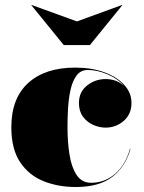

<svg xmlns="http://www.w3.org/2000/svg" viewBox="-20 -741 580 771"><path d="M289 -655 470 -721 471 -720 341 -560H236L106 -720L107 -721ZM504 -143.5Q484.5 -72.5 431.5 -31.2Q378.5 10 284 10Q213.5 10 154.8 -13.5Q96 -37 60.8 -89.8Q25.5 -142.5 25.5 -230Q25.5 -346.5 93.5 -408Q161.5 -469.5 282 -469.5Q348 -469.5 399 -450.8Q450 -432 479 -400Q508 -368 508 -328Q508 -282.5 476.8 -255.5Q445.5 -228.5 404 -228.5Q379 -228.5 354.2 -239.5Q329.5 -250.5 313.2 -272.5Q297 -294.5 297 -327Q297 -372 329.8 -397.8Q362.5 -423.5 404 -423.5Q448.5 -423.5 478.5 -395.5Q452.5 -425.5 411.2 -442.8Q370 -460 332.5 -460Q304 -460 287.5 -437.8Q271 -415.5 263.2 -380.2Q255.5 -345 253.2 -305.2Q251 -265.5 251 -230Q251 -173 258.8 -122Q266.5 -71 287.2 -39Q308 -7 346 -7Q400.5 -7 442.2 -43Q484 -79 502 -143.5Z"/></svg>

Font: Bodoni* 96pt Fatface
Style: Regular
Weight: 900
Version: Version 2.3